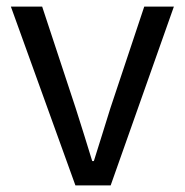

<svg xmlns="http://www.w3.org/2000/svg" viewBox="-20 -563 561 583"><path d="M209 0H316L508 -543H418L315 -234C299 -181 281 -126 265 -74H260C244 -126 227 -181 210 -234L108 -543H13Z"/></svg>

Font: ChiuKong Gothic CL
Style: Regular
Weight: 400
Designer: Ryoko NISHIZUKA 西塚涼子 (kana, bopomofo & ideographs); Paul D. Hunt (Latin, Greek & Cyrillic); Sandoll Communications 산돌커뮤니
Foundry: Adobe
Version: Version 1.300